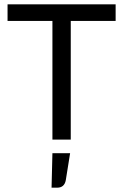

<svg xmlns="http://www.w3.org/2000/svg" viewBox="-20 -647 571 890"><path d="M516 -550H308V0H223V-550H15V-627H516ZM285 188Q282 205 272 214Q262 223 245 223H219L223 63H305Z"/></svg>

Font: Blinker
Style: Regular
Weight: 400
Designer: Juergen Huber
Foundry: supertype
Version: 1.017